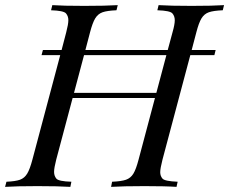

<svg xmlns="http://www.w3.org/2000/svg" viewBox="-51 -728 893 748"><path d="M276.4 -513.2 237.3 -366.2H558.1L597.2 -513.2ZM641.1 -20 636.7 0Q595.2 -2.9 512 -2.9Q428.7 -2.9 381.8 0L385.7 -20Q421.9 -21.5 439.9 -27.8Q458 -34.2 468.5 -51.3Q479 -68.4 488.8 -106L552.7 -346.2H231.9L168 -106Q159.7 -73.7 159.7 -58.3Q159.7 -43 168.5 -32.2Q177.2 -21.5 227.1 -20L223.1 0Q176.3 -2.9 94.5 -2.9Q12.7 -2.9 -31.2 0L-25.9 -20Q9.3 -21.5 26.9 -27.8Q44.4 -34.2 54.9 -51.5Q65.4 -68.8 75.2 -106L183.6 -513.2H110.8L116.2 -533.2H189L207 -602.1Q215.3 -633.8 215.3 -649.4Q215.3 -665 206.1 -675.8Q196.8 -686.5 147.9 -688L152.8 -708Q193.8 -705.1 277.1 -705.1Q360.4 -705.1 407.7 -708L402.8 -688Q366.2 -686.5 348.4 -680.2Q330.6 -673.8 320.1 -656.7Q309.6 -639.6 299.8 -602.1L281.7 -533.2H602.5L621.1 -602.1Q629.9 -632.8 629.9 -648.9Q629.9 -665 620.6 -675.8Q611.3 -686.5 562 -688L566.9 -708Q612.3 -705.1 695.6 -705.1Q778.8 -705.1 821.8 -708L816.9 -688Q780.3 -686.5 762.5 -680.2Q744.6 -673.8 734.1 -656.7Q723.6 -639.6 713.9 -602.1L695.8 -533.2H789.1L784.2 -513.2H690.4L582 -106Q573.2 -71.8 573.2 -57.1Q573.2 -42.5 582 -32.2Q590.8 -22 641.1 -20Z"/></svg>

Font: PlayfairDisplaySC-Italic
Style: Italic
Weight: 400
Italic angle: -14°
Designer: Claus Eggers Sørensen
Foundry: Claus Eggers Sørensen
Version: Version 1.004;PS 001.004;hotconv 1.0.70;makeotf.lib2.5.58329